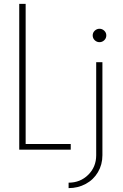

<svg xmlns="http://www.w3.org/2000/svg" viewBox="-20 -770 635 988"><path d="M79 -750H112V-29H344V0H79ZM457 -588Q457 -602 467.5 -612Q478 -622 492 -622Q506 -622 516.5 -612Q527 -602 527 -588Q527 -573 516.5 -563Q506 -553 492 -553Q478 -553 467.5 -563Q457 -573 457 -588ZM333 170Q393 170 434 129.5Q475 89 475 29V-450H507V29Q507 77 484 116Q461 155 421 176.5Q381 198 333 198Z"/></svg>

Font: Poiret One
Style: Regular
Weight: 400
Designer: Denis Masharov (denis.masharov@gmail.com), Cyreal (Charset Expansion)
Foundry: Denis Masharov
Version: Version 1.101